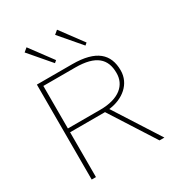

<svg xmlns="http://www.w3.org/2000/svg" viewBox="-194 -964 1014 1091"><g transform="rotate(-30 312.5 -418.0)"><path d="M238 -677 252 -689 143 -836 119 -816ZM438 -677 452 -689 343 -836 319 -816ZM88 0H116V-294H345L533 0H565L375 -297C468 -308 541 -367 541 -455C541 -562 477 -623 320 -623H88ZM116 -319V-598H325C461 -598 513 -546 513 -455C514 -376 453 -319 328 -319Z"/></g></svg>

Font: Inconsolata Expanded ExtraLight
Style: Regular
Weight: 200
Width: 7
Monospace: yes
Designer: Raph Levien, Cyreal, Brenton Simpson
Foundry: Raph Levien, Cyreal, Google
Version: Version 3.100